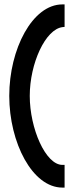

<svg xmlns="http://www.w3.org/2000/svg" viewBox="-20 -715 330 871"><path d="M22 -280C22 -68 127 136 263 136H273V33H263C187 33 115 -132 115 -280C115 -427 186 -583 264 -592L273 -593V-695H263C127 -695 22 -492 22 -280Z"/></svg>

Font: Charger Sport
Style: BdExt
Weight: 700
Designer: Jasper
Foundry: Cannot Into Space Fonts
Version: Version 1.1